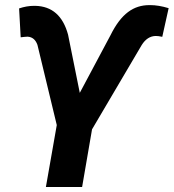

<svg xmlns="http://www.w3.org/2000/svg" viewBox="-20 -746 693 766"><path d="M251.5 -607.9C231 -683.1 187.5 -721.2 120.6 -722.7C119.1 -722.7 117.2 -722.7 115.7 -722.7C96.2 -722.7 76.2 -719.2 56.2 -712.4L62.5 -597.2C74.7 -598.6 83.5 -599.6 88.9 -599.6C89.8 -599.6 90.3 -599.6 91.3 -599.6C109.4 -598.1 122.1 -587.4 129.4 -566.9L206.5 -247.1L163.1 0H307.6L347.2 -230L545.4 -566.4C560.1 -589.8 578.6 -602.1 601.1 -602.5C607.9 -602.5 616.7 -601.6 627.4 -599.1L652.8 -713.4C625.5 -721.7 601.1 -725.6 579.6 -725.6C578.6 -725.6 577.1 -725.6 576.2 -725.6C512.7 -725.6 463.4 -691.4 420.9 -605.5L298.3 -375.5Z"/></svg>

Font: Roboto
Style: Bold Italic
Weight: 700
Italic angle: -12°
Designer: Google
Version: Version 2.137; 2017